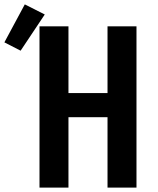

<svg xmlns="http://www.w3.org/2000/svg" viewBox="-101 -855 721 875"><path d="M79 0V-735H211V-431H389V-735H521V0H389V-321H211V0ZM-7 -624 -81 -662 12 -835 103 -789Z"/></svg>

Font: Iosevka SS04 XBd Ex
Style: Regular
Weight: 800
Width: 7
Monospace: yes
Designer: Belleve Invis
Foundry: Belleve Invis
Version: Version 19.0.0; ttfautohint (v1.8.4)